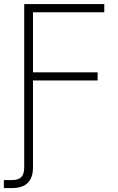

<svg xmlns="http://www.w3.org/2000/svg" viewBox="-44 -748 597 972"><path d="M-24.4 204.1V163.6H15.1Q49.3 163.6 64 148.4Q78.6 133.3 78.6 98.1V-727.5H483.9V-686H123V-381.8H450.2V-340.8H123V99.1Q123 204.1 17.1 204.1Z"/></svg>

Font: Inter Display Extra Light
Style: Regular
Weight: 200
Designer: Rasmus Andersson
Foundry: rsms
Version: Version 4.000;git-4fc901f